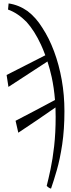

<svg xmlns="http://www.w3.org/2000/svg" viewBox="-20 -842 420 1132"><path d="M346.7 9.8Q333.5 97.2 314.9 161.4Q296.4 225.6 280.8 270Q268.1 267.1 255.4 253.9Q265.6 213.9 278.1 155.3Q290.5 96.7 299.3 19.5Q308.1 -58.6 308.1 -152.8Q308.1 -176.8 307.1 -208.5Q196.8 -131.3 87.9 -59.6Q80.1 -91.8 71.8 -129.9Q188 -189.9 304.2 -252.4Q298.3 -325.2 284.7 -387.7Q274.9 -432.6 259.8 -479.5Q148.9 -406.7 29.8 -329.6Q24.4 -366.2 19 -399.9Q137.7 -460.9 247.1 -516.1Q234.4 -550.8 221.7 -578.1Q184.1 -659.7 136.7 -712.4Q85 -765.1 27.3 -785.6Q29.3 -808.6 30.8 -821.8Q90.8 -813 142.1 -776.9Q191.4 -739.7 229 -679.2Q269.5 -617.7 298.8 -539.1Q328.1 -460.4 344 -371.1Q359.9 -281.7 359.9 -186.5Q359.9 -78.6 346.7 9.8Z"/></svg>

Font: Scarab Serif
Style: Light
Weight: 300
Designer: John Roberts
Foundry: Scarab
Version: 1.0